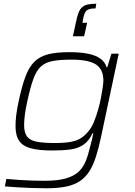

<svg xmlns="http://www.w3.org/2000/svg" viewBox="-20 -797 720 1027"><path d="M228 210Q188 210 146 208.5Q104 207 67 204.5Q30 202 6 200L14 160Q47 163 83.5 165.5Q120 168 154.5 169Q189 170 218 170Q288 170 332 157.5Q376 145 401 121Q426 97 439.5 62.5Q453 28 463 -16Q468 -33 472 -50Q476 -67 479 -84H475Q455 -42 426 -22.5Q397 -3 356.5 2.5Q316 8 261 8Q189 8 145.5 -3.5Q102 -15 82.5 -43.5Q63 -72 63 -124Q63 -150 67 -182.5Q71 -215 80 -256Q97 -336 116 -387Q135 -438 163.5 -466.5Q192 -495 237 -506.5Q282 -518 350 -518Q410 -518 451.5 -509.5Q493 -501 517.5 -483Q542 -465 550 -438H554L576 -510H615L521 -67Q508 -5 493 41.5Q478 88 457.5 120Q437 152 407 172Q377 192 333.5 201Q290 210 228 210ZM273 -32Q327 -32 360.5 -38.5Q394 -45 416.5 -60.5Q439 -76 458 -101Q472 -119 483.5 -147.5Q495 -176 504.5 -209Q514 -242 520 -273.5Q526 -305 529.5 -329.5Q533 -354 533 -365Q533 -426 493.5 -452Q454 -478 363 -478Q301 -478 261.5 -470.5Q222 -463 198 -440.5Q174 -418 158 -373.5Q142 -329 126 -255Q117 -215 113 -183.5Q109 -152 109 -128Q109 -88 124.5 -67Q140 -46 176.5 -39Q213 -32 273 -32ZM370 -603 387 -682Q393 -710 400 -728.5Q407 -747 419 -758Q431 -769 449.5 -773Q468 -777 495 -777L491 -752Q455 -752 442.5 -740Q430 -728 424 -692L421 -675H446L430 -603Z"/></svg>

Font: Saira Expanded ExtraLight
Style: Italic
Weight: 250
Width: 7
Italic angle: -12°
Designer: Hector Gatti with collaboration of the Omnibus-Type team
Foundry: Omnibus-Type
Version: Version 1.101